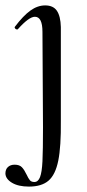

<svg xmlns="http://www.w3.org/2000/svg" viewBox="-46 -415 321 710"><path d="M-26 227Q-26 211 -16.5 202.5Q-7 194 8 194Q26 194 35 203.5Q44 213 52 230Q59 245 64.5 251.5Q70 258 81 258Q95 258 102 240Q109 222 111 181.5Q113 141 113 56L111 -297Q111 -353 83 -353Q61 -353 20 -307Q19 -306 17 -306Q13 -306 10 -309.5Q7 -313 9 -316Q40 -357 66.5 -376Q93 -395 121 -395Q151 -395 164.5 -375Q178 -355 179 -315V32Q180 127 169.5 179Q159 231 133.5 253Q108 275 61 275Q22 275 -1.5 261Q-25 247 -26 227Z"/></svg>

Font: Cormorant Upright Medium
Style: Regular
Weight: 500
Designer: Christian Thalmann (Catharsis Fonts)
Foundry: Catharsis Fonts
Version: Version 3.302